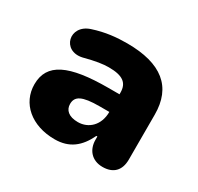

<svg xmlns="http://www.w3.org/2000/svg" viewBox="-81 -810 515 500"><g transform="rotate(30 176.0 -560.5)"><path d="M133 -405C177 -405 204 -427 223 -467H226V-457C226 -428 244 -405 277 -405C309 -405 327 -423 327 -456V-591C327 -674 276 -716 172 -716C142 -716 108 -713 72 -701C16 -683 33 -613 90 -626C124 -635 145 -638 162 -638C204 -638 221 -625 221 -596V-591H188C69 -591 16 -566 16 -503C16 -446 63 -405 133 -405ZM122 -505C122 -528 139 -538 192 -538H221C221 -498 195 -474 163 -474C135 -474 122 -487 122 -505Z"/></g></svg>

Font: SN Pro Heavy
Style: Regular
Weight: 800
Designer: Tobias Whetton
Foundry: Supernotes
Version: Version 1.001;Glyphs 3.2 (3249)